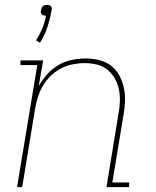

<svg xmlns="http://www.w3.org/2000/svg" viewBox="-20 -768 640 788"><path d="M50 0 133 -501H64V-520H157L139 -415Q154 -441 174 -463.5Q194 -486 220 -501Q246 -516 274.5 -522Q303 -528 331 -528Q359 -528 386.5 -521.5Q414 -515 435 -499Q456 -483 469 -459.5Q482 -436 488 -409Q494 -382 493 -353.5Q492 -325 487 -297L441 -19H510V0H417L466 -300Q471 -325 472 -351Q473 -377 468 -401Q463 -425 451 -446Q439 -467 420.5 -482Q402 -497 377.5 -503Q353 -509 327 -509Q303 -509 278 -504Q253 -499 230 -487Q207 -475 188 -456.5Q169 -438 156 -415.5Q143 -393 135.5 -369Q128 -345 124 -321L71 0ZM144 -593 128 -602Q143 -626 153.5 -651.5Q164 -677 169 -704H166Q162 -704 158 -705Q154 -706 151 -709.5Q148 -713 147.5 -717Q147 -721 148 -726Q149 -730 150.5 -734.5Q152 -739 156 -742.5Q160 -746 165 -747Q170 -748 174 -748Q178 -748 182 -747Q186 -746 189 -742.5Q192 -739 192.5 -734.5Q193 -730 192 -726Q186 -692 175 -658Q164 -624 144 -593Z"/></svg>

Font: Iosevka HT Thin Extended
Style: Italic
Weight: 100
Width: 7
Italic angle: -9°
Monospace: yes
Designer: Belleve Invis
Foundry: Belleve Invis
Version: Version 32.3.0; ttfautohint (v1.8.4)